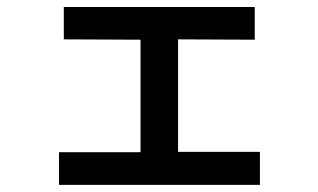

<svg xmlns="http://www.w3.org/2000/svg" viewBox="-20 -557 904 545"><path d="M147.5 -125H378.9V-444.3L161.1 -445.3V-537.1H703.1V-444.3L485.4 -445.3V-126H717.8V-32.2H147.5Z"/></svg>

Font: Pretendard GOV SemiBold
Style: Regular
Weight: 600
Designer: Base glyphs from Inter by Rasmus Andersson; Hangeul glyphs from Noto Sans CJK(Source Han Sans) by Jang Soo-young and Kan
Foundry: Kil Hyung-jin
Version: Version 1.309